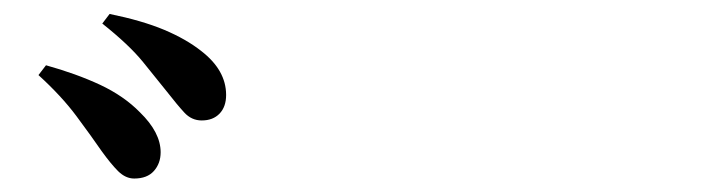

<svg xmlns="http://www.w3.org/2000/svg" viewBox="-20 -868 1040 278"><path d="M127.1 -649.3Q112.5 -670.5 90.8 -699.7Q69.2 -728.8 35.7 -759.3L46.6 -773.5Q90.4 -761.3 125 -745.2Q159.5 -729 182.6 -705.4Q212.6 -676.2 212.6 -647.5Q212.6 -631.4 202.8 -620.4Q193.1 -609.5 174.3 -609.5Q161.9 -609.5 151.1 -620.1Q140.4 -630.8 127.1 -649.3ZM221.6 -735.4Q207.2 -753.2 187.1 -778.2Q166.9 -803.1 128.1 -833.9L138.7 -847.8Q185.4 -838.3 217.5 -824.9Q249.6 -811.4 271.3 -794.2Q307.4 -766.4 307.4 -730.5Q307.4 -713.4 297.9 -703.5Q288.4 -693.6 272.1 -693.6Q257.4 -693.6 246.9 -705Q236.4 -716.4 221.6 -735.4Z"/></svg>

Font: Noto Serif KR
Style: Regular
Weight: 200
Designer: Ryoko NISHIZUKA 西塚涼子 (kana & ideographs); Frank Grießhammer (Latin, Greek & Cyrillic); Wenlong ZHANG 张文龙 (bopomofo); San
Foundry: Adobe
Version: Version 2.001;hotconv 1.1.0;makeotfexe 2.6.0